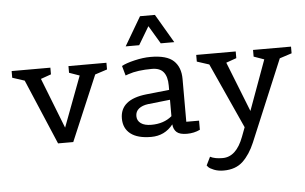

<svg xmlns="http://www.w3.org/2000/svg" viewBox="-64 -885 2002 1259"><g transform="rotate(-5 937.0 -256.0)"><path d="M30 -499H285V-455L217 -431L347 -99L472 -431L404 -455V-499H654V-455L574 -429L392 0H292L110 -429L30 -455Z M1226 -68V-8Q1187 11 1140 11Q1093 11 1072.5 -7Q1052 -25 1049 -59Q994 11 904.5 11Q815 11 769 -25Q723 -61 723 -126Q723 -251 897 -270L1048 -286V-315Q1048 -373 1024 -403Q1000 -433 948 -433Q852 -433 792 -412L772 -405L754 -469Q782 -485 839 -498.5Q896 -512 945 -512Q1052 -512 1097 -469.5Q1142 -427 1142 -350V-68ZM912 -68Q995 -68 1048 -113V-221L902 -205Q864 -200 841.5 -182Q819 -164 819 -133.5Q819 -103 843.5 -85.5Q868 -68 912 -68ZM1109 -595H1020L949 -714L878 -595H789L900 -784H998Z M1245 -499H1505V-455L1437 -431L1567 -102L1687 -431L1619 -455V-499H1869V-455L1789 -429L1565 106Q1533 182 1485.5 227Q1438 272 1359 272Q1323 272 1295.5 261Q1268 250 1259 240L1250 229L1277 174Q1307 190 1359 190Q1449 190 1497 62L1520 1L1325 -429L1245 -455Z"/></g></svg>

Font: Belgrano
Style: Regular
Weight: 400
Designer: Daniel Hernandez
Foundry: Daniel Hernndez
Version: Version 1.003